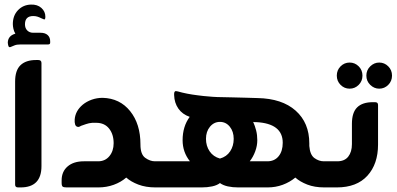

<svg xmlns="http://www.w3.org/2000/svg" viewBox="-20 -818 1731 838"><path d="M125 -675H157Q177 -675 188 -665Q199 -655 199 -638V-632Q199 -624 190 -624H70Q53 -624 43.5 -620Q34 -616 29 -614Q25 -612 22 -612Q20 -612 17 -616Q16 -620 15 -624Q14 -628 14 -632Q15 -662 47 -671Q41 -681 38.5 -692.5Q36 -704 36 -713Q36 -750 58.5 -773.5Q81 -797 115 -798Q143 -799 160.5 -783.5Q178 -768 178 -745Q178 -733 173 -733Q173 -733 161 -738Q151 -743 143 -745.5Q135 -748 125 -748Q89 -748 89 -712Q89 -695 99 -685Q109 -675 125 -675ZM137 -556H147Q161 -556 161 -543V-93Q161 0 70 0H59Q46 0 46 -12V-462Q46 -511 69.5 -533.5Q93 -556 137 -556Z M656 -114H692V0H659Q616 0 583.5 -12.5Q551 -25 531 -43Q508 -23 476.5 -11.5Q445 0 409 0H271Q258 0 253.5 -3.5Q249 -7 249 -20V-31Q249 -69 275 -91.5Q301 -114 346 -114H408Q439 -114 457.5 -136.5Q476 -159 476 -193Q476 -232 456 -257Q436 -282 400 -282Q381 -283 368.5 -280Q356 -277 340 -271Q333 -269 329.5 -266.5Q326 -264 321 -264Q311 -265 308 -274.5Q305 -284 306 -297Q309 -334 341 -361Q358 -375 380.5 -383Q403 -391 428 -391Q503 -389 548 -333Q593 -277 593 -188V-187Q593 -144 614 -129Q635 -114 656 -114Z M1393 -114H1429V0H1396Q1353 0 1321 -12.5Q1289 -25 1269 -43Q1245 -23 1214 -11.5Q1183 0 1148 0H1020Q995 0 974.5 -4.5Q954 -9 940 -19Q927 -9 906 -4.5Q885 0 860 0H682V-114H809Q777 -154 777 -206Q777 -266 808 -308Q776 -319 758.5 -344Q741 -369 740 -403V-409Q740 -415 743 -418.5Q746 -422 756 -419Q794 -408 843 -402Q850 -401 868 -399Q886 -397 908 -395.5Q930 -394 948 -394Q966 -394 994.5 -393Q1023 -392 1053.5 -391.5Q1084 -391 1104 -390Q1211 -388 1270.5 -335Q1330 -282 1330 -192V-181Q1333 -142 1352.5 -128Q1372 -114 1393 -114ZM940 -286Q914 -286 896.5 -265Q879 -244 879 -212Q879 -181 895 -157.5Q911 -134 940 -126Q969 -134 984.5 -157.5Q1000 -181 1000 -212Q1000 -244 983 -265Q966 -286 940 -286ZM1070 -114H1147Q1178 -114 1196 -136Q1214 -158 1214 -195Q1214 -279 1098 -285Q1095 -285 1091.5 -285Q1088 -285 1085 -286Q1093 -268 1098 -248.5Q1103 -229 1103 -206Q1103 -182 1094 -157.5Q1085 -133 1070 -114Z M1506 -431Q1483 -431 1466.5 -447.5Q1450 -464 1450 -488Q1450 -512 1466.5 -528.5Q1483 -545 1506 -545Q1529 -545 1545.5 -528.5Q1562 -512 1562 -488Q1562 -464 1545.5 -447.5Q1529 -431 1506 -431ZM1635 -431Q1613 -431 1596 -447.5Q1579 -464 1579 -488Q1579 -512 1596 -528.5Q1613 -545 1635 -545Q1658 -545 1674.5 -528.5Q1691 -512 1691 -488Q1691 -464 1674.5 -447.5Q1658 -431 1635 -431ZM1450 0H1418V-114H1452Q1484 -114 1500 -134.5Q1516 -155 1516 -189V-278Q1516 -327 1539 -349.5Q1562 -372 1607 -372H1617Q1630 -372 1630 -360V-187Q1630 -102 1583.5 -51Q1537 0 1450 0Z"/></svg>

Font: Zain ExtraBold
Style: Regular
Weight: 800
Designer: Zain,Boutros
Foundry: Mobile Telecommunications Company (Zain), 2024
Version: Version 1.50; ttfautohint (v1.8.4)